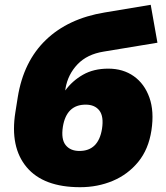

<svg xmlns="http://www.w3.org/2000/svg" viewBox="-20 -768 692 800"><path d="M314 12Q161 12 91 -71.5Q21 -155 44 -300L54 -363Q78 -512 171 -601.5Q264 -691 416 -716L608 -748L636 -590L412 -553Q343 -542 303 -500Q263 -458 253 -400L252 -391Q281 -431 325.5 -456.5Q370 -482 431 -482Q493 -482 537.5 -450.5Q582 -419 602.5 -361.5Q623 -304 611 -225Q599 -146 556 -93.5Q513 -41 450 -14.5Q387 12 314 12ZM311 -139Q390 -139 405 -231Q413 -283 394 -307.5Q375 -332 337 -332Q257 -332 242 -240Q234 -188 253.5 -163.5Q273 -139 311 -139Z"/></svg>

Font: Mulish ExtraBlack
Style: Italic
Weight: 1000
Italic angle: -9°
Designer: Vernon Adams
Foundry: Vernon Adams
Version: Version 3.603; ttfautohint (v1.8.3)